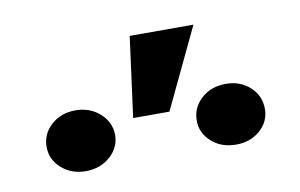

<svg xmlns="http://www.w3.org/2000/svg" viewBox="-41 -918 607 388"><g transform="rotate(-10 262.5 -724.0)"><path d="M220.9 -686.1 242.8 -850.8H373.6L295.3 -686.1ZM38.5 -659Q38.4 -685.1 58.3 -703.3Q78.3 -721.6 108.4 -721.7Q138.3 -721.6 158.5 -703.3Q178.8 -685.1 179.1 -659Q178.8 -633 158.5 -615Q138.3 -597.1 108.4 -596.9Q78.9 -597.1 58.6 -615Q38.4 -633 38.5 -659ZM346.5 -658.2Q346.4 -684.9 366.4 -703.2Q386.3 -721.6 417.2 -721.7Q446.3 -721.6 466.3 -703.5Q486.2 -685.4 486.3 -658.2Q486.2 -632.4 466.3 -614.7Q446.3 -597.1 417.2 -597.1Q386.3 -597.1 366.4 -615.2Q346.4 -633.3 346.5 -658.2Z"/></g></svg>

Font: Inter Display V
Style: Regular
Weight: 400
Designer: Rasmus Andersson
Foundry: rsms
Version: Version 3.015;git-src